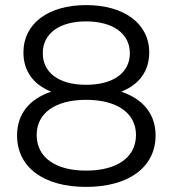

<svg xmlns="http://www.w3.org/2000/svg" viewBox="-20 -727 678 754"><path d="M318 -57C196 -57 124 -110 124 -197C124 -282 196 -335 318 -335C441 -335 514 -282 514 -197C514 -110 441 -57 318 -57ZM318 -394C211 -394 148 -442 148 -518C148 -596 214 -643 318 -643C422 -643 490 -596 490 -518C490 -442 426 -394 318 -394ZM456 -367C527 -395 566 -448 566 -521C566 -635 467 -707 318 -707C170 -707 72 -635 72 -521C72 -448 111 -395 181 -367C95 -338 47 -279 47 -195C47 -71 150 7 318 7C486 7 591 -71 591 -195C591 -278 543 -338 456 -367Z"/></svg>

Font: Montserrat-Alt1
Style: Regular
Weight: 400
Designer: Differentunic
Foundry: Differentunic
Version: Version 7.222